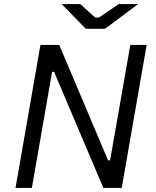

<svg xmlns="http://www.w3.org/2000/svg" viewBox="-20 -920 762 940"><path d="M178 -700H270L509 -135H519L618 -700H698L576 0H486L245 -568H235L136 0H56ZM282 -900H373L446 -834H464L561 -900H656L494 -779H400Z"/></svg>

Font: Fixel Italic Variable Display Thin
Style: Italic
Weight: 100
Italic angle: -10°
Designer: AlfaBravo + MacPaw
Foundry: Kyrylo Tkachov, Marchela Mozhyna, Serhii Makarenko, Maria Weinstein, Zakhar Kryvoshyya
Version: Version 1.210;Glyphs 3.2 (3217)